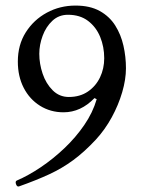

<svg xmlns="http://www.w3.org/2000/svg" viewBox="-20 -444 513 689"><path d="M48 225Q41 227 37.5 217Q34 207 40 204Q82 186 126.5 156Q171 126 211.5 87.5Q252 49 282.5 4.5Q313 -40 327 -88L319 -92Q270 -41 208 -41Q161 -41 123.5 -64.5Q86 -88 65 -129Q44 -170 44 -223Q44 -283 72.5 -328Q101 -373 148 -398.5Q195 -424 251 -424Q303 -424 338 -404.5Q373 -385 393.5 -352.5Q414 -320 423 -280Q432 -240 432 -199Q432 -159 418.5 -113Q405 -67 381 -23Q357 21 324 57Q283 101 243 130.5Q203 160 156.5 181.5Q110 203 48 225ZM227 -96Q267 -96 295.5 -115.5Q324 -135 339 -166.5Q354 -198 354 -235Q354 -276 339.5 -311.5Q325 -347 296 -369Q267 -391 224 -391Q191 -391 168 -369.5Q145 -348 133 -315.5Q121 -283 121 -251Q121 -215 133 -179.5Q145 -144 169 -120Q193 -96 227 -96Z"/></svg>

Font: Junicode
Style: Regular
Weight: 400
Designer: Peter S. Baker
Version: Version 2.100; ttfautohint (v1.8.4)